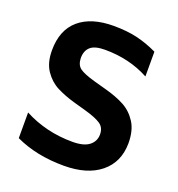

<svg xmlns="http://www.w3.org/2000/svg" viewBox="-141 -887 945 1020"><g transform="rotate(20 332.0 -377.5)"><path d="M58 -39V-184Q183 -118 332 -118Q396 -118 426.5 -142Q457 -166 457 -205Q457 -243 429.5 -262Q402 -281 338 -299L270 -318Q211 -335 167.5 -357.5Q124 -380 94 -424Q64 -468 64 -538Q64 -653 133.5 -712.5Q203 -772 329 -772Q404 -772 461.5 -758.5Q519 -745 578 -717V-577Q467 -637 329 -637Q271 -637 246.5 -615Q222 -593 222 -552Q223 -513 246.5 -495.5Q270 -478 334 -460L403 -441Q466 -424 511 -400Q556 -376 585.5 -330.5Q615 -285 615 -212Q614 -105 539 -44Q464 17 332 17Q177 17 58 -39Z"/></g></svg>

Font: Biryani ExtraBold
Style: Regular
Weight: 800
Designer: Dan Reynolds and Mathieu Reguer
Foundry: Dan Reynolds and Mathieu Reguer
Version: Version 1.004; ttfautohint (v1.1) -l 5 -r 5 -G 72 -x 0 -D la